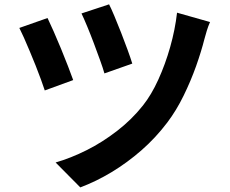

<svg xmlns="http://www.w3.org/2000/svg" viewBox="-20 -799 1040 868"><path d="M473.1 -779.4Q482.7 -760.8 497.2 -726.2Q511.8 -691.6 527.6 -651.1Q543.3 -610.6 557 -573.2Q570.7 -535.7 578 -511.5L452.1 -467.1Q445.5 -490.8 432.3 -527.2Q419.2 -563.6 404.3 -603.3Q389.4 -643 374.4 -679.1Q359.5 -715.2 348.4 -738.2ZM929.5 -699.4Q921.3 -680.9 914.8 -659.8Q908.2 -638.6 903.9 -621.5Q890.2 -567.1 866.5 -500.1Q842.7 -433.2 810.1 -366.6Q777.6 -299.9 736.3 -245.2Q684 -176 619.5 -119.6Q555 -63.3 484.9 -21Q414.8 21.3 343 48.2L231.4 -64.4Q300.2 -84.3 371.5 -120Q442.7 -155.7 509.1 -207Q575.5 -258.2 626.1 -322Q664.2 -369.8 695.6 -438.8Q727.1 -507.8 749.4 -586.5Q771.7 -665.3 780.4 -741.6ZM194.9 -717.5Q206 -694 222.5 -657.2Q238.9 -620.3 255.8 -579Q272.7 -537.6 287.3 -500.1Q301.9 -462.6 310.9 -437L182.4 -390.1Q175.8 -409.7 165.3 -439.1Q154.8 -468.5 141.3 -502.1Q127.8 -535.7 113.9 -568.9Q100.1 -602 87.9 -629.3Q75.7 -656.5 67.4 -672.7Z"/></svg>

Font: Noto Sans SC Thin
Style: Regular
Weight: 100
Designer: Ryoko NISHIZUKA 西塚涼子 (kana, bopomofo & ideographs); Paul D. Hunt (Latin, Greek & Cyrillic); Sandoll Communications 산돌커뮤니
Foundry: Adobe
Version: Version 2.004-H2;hotconv 1.0.118;makeotfexe 2.5.65603